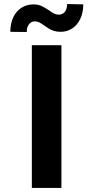

<svg xmlns="http://www.w3.org/2000/svg" viewBox="-20 -931 464 951"><path d="M284.2 0H137.7V-707H284.2ZM145.5 -909.2Q168 -909.2 184.3 -901.9Q200.7 -894.5 222.7 -879.9Q236.8 -869.1 247.8 -863.8Q258.8 -858.4 270.5 -858.4Q290.5 -858.4 301.5 -872.8Q312.5 -887.2 312.5 -911.1L392.6 -909.2Q392.1 -867.2 377.2 -836.4Q362.3 -805.7 336.9 -789.6Q311.5 -773.4 280.3 -773.4Q262.2 -773.4 248 -777.8Q233.9 -782.2 224.6 -787.8Q215.3 -793.5 200.2 -803.7Q185.5 -814.5 175.3 -819.8Q165 -825.2 152.3 -825.2Q134.8 -825.2 123.5 -810.8Q112.3 -796.4 112.3 -772.5L31.2 -773.4Q31.2 -815.9 46.4 -846.7Q61.5 -877.4 87.4 -893.3Q113.3 -909.2 145.5 -909.2Z"/></svg>

Font: WEMIX Pretendard
Style: Bold
Weight: 700
Designer: Base glyphs from Inter by Rasmus Andersson; Hangeul glyphs from Noto Sans CJK(Source Han Sans) by Jang Soo-young and Kan
Foundry: Kil Hyung-jin
Version: Version 1.000